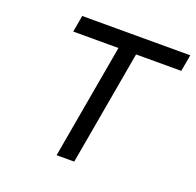

<svg xmlns="http://www.w3.org/2000/svg" viewBox="-117 -777 918 900"><g transform="rotate(20 342.0 -327.0)"><path d="M144.5 -654.3 129.9 -571.3H355.5L254.9 0H342.8L443.4 -571.3H668.9L683.6 -654.3Z"/></g></svg>

Font: Sen-gleads
Style: Italic
Weight: 400
Designer: Kosal Sen, Philatype
Foundry: Philatype
Version: Version 1.004; ttfautohint (v1.8.3)